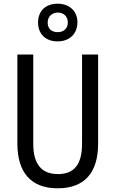

<svg xmlns="http://www.w3.org/2000/svg" viewBox="-20 -1009 625 1039"><path d="M292 -785C356 -785 399 -826 399 -889C399 -950 354 -989 292 -989C227 -989 186 -950 186 -887C186 -825 227 -785 292 -785ZM293 -835C257 -835 238 -855 238 -887C238 -919 261 -941 293 -941C326 -941 347 -919 347 -887C347 -855 325 -835 293 -835ZM511 -232V-714H424V-232C424 -121 383 -67 294 -67C206 -67 160 -119 160 -231V-714H74V-232C74 -73 150 10 292 10C438 10 511 -75 511 -232Z"/></svg>

Font: Noto Sans Lao Looped Condensed
Style: Regular
Weight: 400
Width: 3
Designer: Mark Frömberg, Ben Mitchell
Foundry: The Fontpad Ltd
Version: Version 1.003